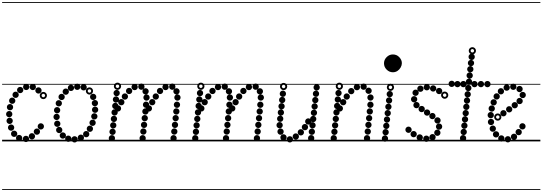

<svg xmlns="http://www.w3.org/2000/svg" viewBox="-25 -1349 5176 1832"><path d="M342.1 -456Q329.5 -456 320.8 -464.7Q312 -473.4 312 -485.9Q312 -498.5 320.7 -507.2Q329.4 -516 341.9 -516Q354.5 -516 363.2 -507.3Q372 -498.6 372 -486.1Q372 -473.5 363.3 -464.8Q354.6 -456 342.1 -456ZM288.1 -489Q275.5 -489 266.8 -497.7Q258 -506.4 258 -518.9Q258 -531.5 266.7 -540.2Q275.4 -549 287.9 -549Q300.5 -549 309.2 -540.3Q318 -531.6 318 -519.1Q318 -506.5 309.3 -497.8Q300.6 -489 288.1 -489ZM225.1 -489.5Q212.5 -489.5 203.8 -498.2Q195 -506.9 195 -519.4Q195 -532 203.7 -540.8Q212.4 -549.5 224.9 -549.5Q237.5 -549.5 246.2 -540.8Q255 -532.1 255 -519.6Q255 -507 246.3 -498.2Q237.6 -489.5 225.1 -489.5ZM167.6 -460Q155 -460 146.2 -468.7Q137.5 -477.4 137.5 -489.9Q137.5 -502.5 146.2 -511.2Q154.9 -520 167.4 -520Q180 -520 188.8 -511.3Q197.5 -502.6 197.5 -490.1Q197.5 -477.5 188.8 -468.8Q180.1 -460 167.6 -460ZM124.1 -414.5Q111.5 -414.5 102.8 -423.2Q94 -431.9 94 -444.4Q94 -457 102.7 -465.8Q111.4 -474.5 123.9 -474.5Q136.5 -474.5 145.2 -465.8Q154 -457.1 154 -444.6Q154 -432 145.3 -423.2Q136.6 -414.5 124.1 -414.5ZM91.6 -358Q79 -358 70.2 -366.7Q61.5 -375.4 61.5 -387.9Q61.5 -400.5 70.2 -409.2Q78.9 -418 91.4 -418Q104 -418 112.8 -409.3Q121.5 -400.6 121.5 -388.1Q121.5 -375.5 112.8 -366.8Q104.1 -358 91.6 -358ZM70.6 -296.5Q58 -296.5 49.2 -305.2Q40.5 -313.9 40.5 -326.4Q40.5 -339 49.2 -347.8Q57.9 -356.5 70.4 -356.5Q83 -356.5 91.8 -347.8Q100.5 -339.1 100.5 -326.6Q100.5 -314 91.8 -305.2Q83.1 -296.5 70.6 -296.5ZM63.1 -230Q50.5 -230 41.8 -238.7Q33 -247.4 33 -259.9Q33 -272.5 41.7 -281.2Q50.4 -290 62.9 -290Q75.5 -290 84.2 -281.3Q93 -272.6 93 -260.1Q93 -247.5 84.3 -238.8Q75.6 -230 63.1 -230ZM67.1 -166Q54.5 -166 45.8 -174.7Q37 -183.4 37 -195.9Q37 -208.5 45.7 -217.2Q54.4 -226 66.9 -226Q79.5 -226 88.2 -217.3Q97 -208.6 97 -196.1Q97 -183.5 88.3 -174.8Q79.6 -166 67.1 -166ZM81.1 -101.5Q68.5 -101.5 59.8 -110.2Q51 -118.9 51 -131.4Q51 -144 59.7 -152.8Q68.4 -161.5 80.9 -161.5Q93.5 -161.5 102.2 -152.8Q111 -144.1 111 -131.6Q111 -119 102.3 -110.2Q93.6 -101.5 81.1 -101.5ZM110.1 -42.5Q97.5 -42.5 88.8 -51.2Q80 -59.9 80 -72.4Q80 -85 88.7 -93.8Q97.4 -102.5 109.9 -102.5Q122.5 -102.5 131.2 -93.8Q140 -85.1 140 -72.6Q140 -60 131.3 -51.2Q122.6 -42.5 110.1 -42.5ZM157.6 -2Q145 -2 136.2 -10.7Q127.5 -19.4 127.5 -31.9Q127.5 -44.5 136.2 -53.2Q144.9 -62 157.4 -62Q170 -62 178.8 -53.3Q187.5 -44.6 187.5 -32.1Q187.5 -19.5 178.8 -10.8Q170.1 -2 157.6 -2ZM222.6 6.5Q210 6.5 201.2 -2.2Q192.5 -10.9 192.5 -23.4Q192.5 -36 201.2 -44.8Q209.9 -53.5 222.4 -53.5Q235 -53.5 243.8 -44.8Q252.5 -36.1 252.5 -23.6Q252.5 -11 243.8 -2.2Q235.1 6.5 222.6 6.5ZM279.6 -18.5Q267 -18.5 258.2 -27.2Q249.5 -35.9 249.5 -48.4Q249.5 -61 258.2 -69.8Q266.9 -78.5 279.4 -78.5Q292 -78.5 300.8 -69.8Q309.5 -61.1 309.5 -48.6Q309.5 -36 300.8 -27.2Q292.1 -18.5 279.6 -18.5ZM327.1 -63Q314.5 -63 305.8 -71.7Q297 -80.4 297 -92.9Q297 -105.5 305.7 -114.2Q314.4 -123 326.9 -123Q339.5 -123 348.2 -114.3Q357 -105.6 357 -93.1Q357 -80.5 348.3 -71.8Q339.6 -63 327.1 -63ZM364.6 -113Q352 -113 343.2 -121.7Q334.5 -130.4 334.5 -142.9Q334.5 -155.5 343.2 -164.2Q351.9 -173 364.4 -173Q377 -173 385.8 -164.3Q394.5 -155.6 394.5 -143.1Q394.5 -130.5 385.8 -121.8Q377.1 -113 364.6 -113ZM388.7 -403Q374.5 -403 364.2 -413.2Q354 -423.3 354 -437.7Q354 -452 364.2 -462Q374.3 -472 388.7 -472Q403 -472 413 -461.9Q423 -451.9 423 -437.7Q423 -423.5 412.9 -413.2Q402.9 -403 388.7 -403ZM388.8 -421Q395.5 -421 400.2 -425.9Q405 -430.8 405 -437.5Q405 -444.5 400.2 -449.2Q395.4 -454 388.5 -454Q382 -454 377 -449.2Q372 -444.5 372 -437.5Q372 -430.8 377 -425.9Q382 -421 388.8 -421ZM-5 455H519.5V463H-5ZM-5 -16H519.5V0H-5ZM-5 -549H519.5V-541H-5ZM-5 -1329H519.5V-1321H-5Z M686.6 10.5Q674 10.5 665.2 1.8Q656.5 -6.9 656.5 -19.4Q656.5 -32 665.2 -40.8Q673.9 -49.5 686.4 -49.5Q699 -49.5 707.8 -40.8Q716.5 -32.1 716.5 -19.6Q716.5 -7 707.8 1.8Q699.1 10.5 686.6 10.5ZM746.6 -5Q734 -5 725.2 -13.7Q716.5 -22.4 716.5 -34.9Q716.5 -47.5 725.2 -56.2Q733.9 -65 746.4 -65Q759 -65 767.8 -56.3Q776.5 -47.6 776.5 -35.1Q776.5 -22.5 767.8 -13.8Q759.1 -5 746.6 -5ZM797.6 -39Q785 -39 776.2 -47.7Q767.5 -56.4 767.5 -68.9Q767.5 -81.5 776.2 -90.2Q784.9 -99 797.4 -99Q810 -99 818.8 -90.3Q827.5 -81.6 827.5 -69.1Q827.5 -56.5 818.8 -47.8Q810.1 -39 797.6 -39ZM832.6 -90.5Q820 -90.5 811.2 -99.2Q802.5 -107.9 802.5 -120.4Q802.5 -133 811.2 -141.8Q819.9 -150.5 832.4 -150.5Q845 -150.5 853.8 -141.8Q862.5 -133.1 862.5 -120.6Q862.5 -108 853.8 -99.2Q845.1 -90.5 832.6 -90.5ZM858.6 -147.5Q846 -147.5 837.2 -156.2Q828.5 -164.9 828.5 -177.4Q828.5 -190 837.2 -198.8Q845.9 -207.5 858.4 -207.5Q871 -207.5 879.8 -198.8Q888.5 -190.1 888.5 -177.6Q888.5 -165 879.8 -156.2Q871.1 -147.5 858.6 -147.5ZM875.1 -208.5Q862.5 -208.5 853.8 -217.2Q845 -225.9 845 -238.4Q845 -251 853.7 -259.8Q862.4 -268.5 874.9 -268.5Q887.5 -268.5 896.2 -259.8Q905 -251.1 905 -238.6Q905 -226 896.3 -217.2Q887.6 -208.5 875.1 -208.5ZM882.6 -272Q870 -272 861.2 -280.7Q852.5 -289.4 852.5 -301.9Q852.5 -314.5 861.2 -323.2Q869.9 -332 882.4 -332Q895 -332 903.8 -323.3Q912.5 -314.6 912.5 -302.1Q912.5 -289.5 903.8 -280.8Q895.1 -272 882.6 -272ZM880.6 -335Q868 -335 859.2 -343.7Q850.5 -352.4 850.5 -364.9Q850.5 -377.5 859.2 -386.2Q867.9 -395 880.4 -395Q893 -395 901.8 -386.3Q910.5 -377.6 910.5 -365.1Q910.5 -352.5 901.8 -343.8Q893.1 -335 880.6 -335ZM864.1 -394.5Q851.5 -394.5 842.8 -403.2Q834 -411.9 834 -424.4Q834 -437 842.7 -445.8Q851.4 -454.5 863.9 -454.5Q876.5 -454.5 885.2 -445.8Q894 -437.1 894 -424.6Q894 -412 885.3 -403.2Q876.6 -394.5 864.1 -394.5ZM773.1 -486Q760.5 -486 751.8 -494.7Q743 -503.4 743 -515.9Q743 -528.5 751.7 -537.2Q760.4 -546 772.9 -546Q785.5 -546 794.2 -537.3Q803 -528.6 803 -516.1Q803 -503.5 794.3 -494.8Q785.6 -486 773.1 -486ZM712.1 -491Q699.5 -491 690.8 -499.7Q682 -508.4 682 -520.9Q682 -533.5 690.7 -542.2Q699.4 -551 711.9 -551Q724.5 -551 733.2 -542.3Q742 -533.6 742 -521.1Q742 -508.5 733.3 -499.8Q724.6 -491 712.1 -491ZM652.1 -480.5Q639.5 -480.5 630.8 -489.2Q622 -497.9 622 -510.4Q622 -523 630.7 -531.8Q639.4 -540.5 651.9 -540.5Q664.5 -540.5 673.2 -531.8Q682 -523.1 682 -510.6Q682 -498 673.3 -489.2Q664.6 -480.5 652.1 -480.5ZM602.6 -444.5Q590 -444.5 581.2 -453.2Q572.5 -461.9 572.5 -474.4Q572.5 -487 581.2 -495.8Q589.9 -504.5 602.4 -504.5Q615 -504.5 623.8 -495.8Q632.5 -487.1 632.5 -474.6Q632.5 -462 623.8 -453.2Q615.1 -444.5 602.6 -444.5ZM563.1 -394Q550.5 -394 541.8 -402.7Q533 -411.4 533 -423.9Q533 -436.5 541.7 -445.2Q550.4 -454 562.9 -454Q575.5 -454 584.2 -445.3Q593 -436.6 593 -424.1Q593 -411.5 584.3 -402.8Q575.6 -394 563.1 -394ZM536.1 -333.5Q523.5 -333.5 514.8 -342.2Q506 -350.9 506 -363.4Q506 -376 514.7 -384.8Q523.4 -393.5 535.9 -393.5Q548.5 -393.5 557.2 -384.8Q566 -376.1 566 -363.6Q566 -351 557.3 -342.2Q548.6 -333.5 536.1 -333.5ZM520.1 -267.5Q507.5 -267.5 498.8 -276.2Q490 -284.9 490 -297.4Q490 -310 498.7 -318.8Q507.4 -327.5 519.9 -327.5Q532.5 -327.5 541.2 -318.8Q550 -310.1 550 -297.6Q550 -285 541.3 -276.2Q532.6 -267.5 520.1 -267.5ZM515.1 -203.5Q502.5 -203.5 493.8 -212.2Q485 -220.9 485 -233.4Q485 -246 493.7 -254.8Q502.4 -263.5 514.9 -263.5Q527.5 -263.5 536.2 -254.8Q545 -246.1 545 -233.6Q545 -221 536.3 -212.2Q527.6 -203.5 515.1 -203.5ZM521.6 -138Q509 -138 500.2 -146.7Q491.5 -155.4 491.5 -167.9Q491.5 -180.5 500.2 -189.2Q508.9 -198 521.4 -198Q534 -198 542.8 -189.3Q551.5 -180.6 551.5 -168.1Q551.5 -155.5 542.8 -146.8Q534.1 -138 521.6 -138ZM540.1 -78.5Q527.5 -78.5 518.8 -87.2Q510 -95.9 510 -108.4Q510 -121 518.7 -129.8Q527.4 -138.5 539.9 -138.5Q552.5 -138.5 561.2 -129.8Q570 -121.1 570 -108.6Q570 -96 561.3 -87.2Q552.6 -78.5 540.1 -78.5ZM574.6 -26Q562 -26 553.2 -34.7Q544.5 -43.4 544.5 -55.9Q544.5 -68.5 553.2 -77.2Q561.9 -86 574.4 -86Q587 -86 595.8 -77.3Q604.5 -68.6 604.5 -56.1Q604.5 -43.5 595.8 -34.8Q587.1 -26 574.6 -26ZM626.6 4.5Q614 4.5 605.2 -4.2Q596.5 -12.9 596.5 -25.4Q596.5 -38 605.2 -46.8Q613.9 -55.5 626.4 -55.5Q639 -55.5 647.8 -46.8Q656.5 -38.1 656.5 -25.6Q656.5 -13 647.8 -4.2Q639.1 4.5 626.6 4.5ZM828.7 -446.5Q814.5 -446.5 804.2 -456.7Q794 -466.8 794 -481.2Q794 -495.5 804.2 -505.5Q814.3 -515.5 828.7 -515.5Q843 -515.5 853 -505.4Q863 -495.4 863 -481.2Q863 -467 852.9 -456.8Q842.9 -446.5 828.7 -446.5ZM828.8 -464.5Q835.5 -464.5 840.2 -469.4Q845 -474.3 845 -481Q845 -488 840.2 -492.8Q835.4 -497.5 828.5 -497.5Q822 -497.5 817 -492.8Q812 -488 812 -481Q812 -474.3 817 -469.4Q822 -464.5 828.8 -464.5ZM447 455H1015.5V463H447ZM447 -16H1015.5V0H447ZM447 -549H1015.5V-541H447ZM447 -1329H1015.5V-1321H447Z M1100.6 -284.5Q1088 -284.5 1079.2 -293.2Q1070.5 -301.9 1070.5 -314.4Q1070.5 -327 1079.2 -335.8Q1087.9 -344.5 1100.4 -344.5Q1113 -344.5 1121.8 -335.8Q1130.5 -327.1 1130.5 -314.6Q1130.5 -302 1121.8 -293.2Q1113.1 -284.5 1100.6 -284.5ZM1132.6 -344Q1120 -344 1111.2 -352.7Q1102.5 -361.4 1102.5 -373.9Q1102.5 -386.5 1111.2 -395.2Q1119.9 -404 1132.4 -404Q1145 -404 1153.8 -395.3Q1162.5 -386.6 1162.5 -374.1Q1162.5 -361.5 1153.8 -352.8Q1145.1 -344 1132.6 -344ZM1166.6 -398Q1154 -398 1145.2 -406.7Q1136.5 -415.4 1136.5 -427.9Q1136.5 -440.5 1145.2 -449.2Q1153.9 -458 1166.4 -458Q1179 -458 1187.8 -449.3Q1196.5 -440.6 1196.5 -428.1Q1196.5 -415.5 1187.8 -406.8Q1179.1 -398 1166.6 -398ZM1207.1 -451Q1194.5 -451 1185.8 -459.7Q1177 -468.4 1177 -480.9Q1177 -493.5 1185.7 -502.2Q1194.4 -511 1206.9 -511Q1219.5 -511 1228.2 -502.3Q1237 -493.6 1237 -481.1Q1237 -468.5 1228.3 -459.8Q1219.6 -451 1207.1 -451ZM1259.6 -488.5Q1247 -488.5 1238.2 -497.2Q1229.5 -505.9 1229.5 -518.4Q1229.5 -531 1238.2 -539.8Q1246.9 -548.5 1259.4 -548.5Q1272 -548.5 1280.8 -539.8Q1289.5 -531.1 1289.5 -518.6Q1289.5 -506 1280.8 -497.2Q1272.1 -488.5 1259.6 -488.5ZM1324.1 -492Q1311.5 -492 1302.8 -500.7Q1294 -509.4 1294 -521.9Q1294 -534.5 1302.7 -543.2Q1311.4 -552 1323.9 -552Q1336.5 -552 1345.2 -543.3Q1354 -534.6 1354 -522.1Q1354 -509.5 1345.3 -500.8Q1336.6 -492 1324.1 -492ZM1364.1 -447.5Q1351.5 -447.5 1342.8 -456.2Q1334 -464.9 1334 -477.4Q1334 -490 1342.7 -498.8Q1351.4 -507.5 1363.9 -507.5Q1376.5 -507.5 1385.2 -498.8Q1394 -490.1 1394 -477.6Q1394 -465 1385.3 -456.2Q1376.6 -447.5 1364.1 -447.5ZM1373.1 -388.5Q1360.5 -388.5 1351.8 -397.2Q1343 -405.9 1343 -418.4Q1343 -431 1351.7 -439.8Q1360.4 -448.5 1372.9 -448.5Q1385.5 -448.5 1394.2 -439.8Q1403 -431.1 1403 -418.6Q1403 -406 1394.3 -397.2Q1385.6 -388.5 1373.1 -388.5ZM1368.6 -319.5Q1356 -319.5 1347.2 -328.2Q1338.5 -336.9 1338.5 -349.4Q1338.5 -362 1347.2 -370.8Q1355.9 -379.5 1368.4 -379.5Q1381 -379.5 1389.8 -370.8Q1398.5 -362.1 1398.5 -349.6Q1398.5 -337 1389.8 -328.2Q1381.1 -319.5 1368.6 -319.5ZM1362.6 -255.5Q1350 -255.5 1341.2 -264.2Q1332.5 -272.9 1332.5 -285.4Q1332.5 -298 1341.2 -306.8Q1349.9 -315.5 1362.4 -315.5Q1375 -315.5 1383.8 -306.8Q1392.5 -298.1 1392.5 -285.6Q1392.5 -273 1383.8 -264.2Q1375.1 -255.5 1362.6 -255.5ZM1356.1 -191.5Q1343.5 -191.5 1334.8 -200.2Q1326 -208.9 1326 -221.4Q1326 -234 1334.7 -242.8Q1343.4 -251.5 1355.9 -251.5Q1368.5 -251.5 1377.2 -242.8Q1386 -234.1 1386 -221.6Q1386 -209 1377.3 -200.2Q1368.6 -191.5 1356.1 -191.5ZM1349.6 -127.5Q1337 -127.5 1328.2 -136.2Q1319.5 -144.9 1319.5 -157.4Q1319.5 -170 1328.2 -178.8Q1336.9 -187.5 1349.4 -187.5Q1362 -187.5 1370.8 -178.8Q1379.5 -170.1 1379.5 -157.6Q1379.5 -145 1370.8 -136.2Q1362.1 -127.5 1349.6 -127.5ZM1343.1 -64Q1330.5 -64 1321.8 -72.7Q1313 -81.4 1313 -93.9Q1313 -106.5 1321.7 -115.2Q1330.4 -124 1342.9 -124Q1355.5 -124 1364.2 -115.3Q1373 -106.6 1373 -94.1Q1373 -81.5 1364.3 -72.8Q1355.6 -64 1343.1 -64ZM1336.1 0Q1323.5 0 1314.8 -8.7Q1306 -17.4 1306 -29.9Q1306 -42.5 1314.7 -51.2Q1323.4 -60 1335.9 -60Q1348.5 -60 1357.2 -51.3Q1366 -42.6 1366 -30.1Q1366 -17.5 1357.3 -8.8Q1348.6 0 1336.1 0ZM1088.1 -431Q1075.5 -431 1066.8 -439.7Q1058 -448.4 1058 -460.9Q1058 -473.5 1066.7 -482.2Q1075.4 -491 1087.9 -491Q1100.5 -491 1109.2 -482.3Q1118 -473.6 1118 -461.1Q1118 -448.5 1109.3 -439.8Q1100.6 -431 1088.1 -431ZM1081.6 -369.5Q1069 -369.5 1060.2 -378.2Q1051.5 -386.9 1051.5 -399.4Q1051.5 -412 1060.2 -420.8Q1068.9 -429.5 1081.4 -429.5Q1094 -429.5 1102.8 -420.8Q1111.5 -412.1 1111.5 -399.6Q1111.5 -387 1102.8 -378.2Q1094.1 -369.5 1081.6 -369.5ZM1075.1 -308Q1062.5 -308 1053.8 -316.7Q1045 -325.4 1045 -337.9Q1045 -350.5 1053.7 -359.2Q1062.4 -368 1074.9 -368Q1087.5 -368 1096.2 -359.3Q1105 -350.6 1105 -338.1Q1105 -325.5 1096.3 -316.8Q1087.6 -308 1075.1 -308ZM1068.6 -246.5Q1056 -246.5 1047.2 -255.2Q1038.5 -263.9 1038.5 -276.4Q1038.5 -289 1047.2 -297.8Q1055.9 -306.5 1068.4 -306.5Q1081 -306.5 1089.8 -297.8Q1098.5 -289.1 1098.5 -276.6Q1098.5 -264 1089.8 -255.2Q1081.1 -246.5 1068.6 -246.5ZM1062.1 -184.5Q1049.5 -184.5 1040.8 -193.2Q1032 -201.9 1032 -214.4Q1032 -227 1040.7 -235.8Q1049.4 -244.5 1061.9 -244.5Q1074.5 -244.5 1083.2 -235.8Q1092 -227.1 1092 -214.6Q1092 -202 1083.3 -193.2Q1074.6 -184.5 1062.1 -184.5ZM1055.6 -123Q1043 -123 1034.2 -131.7Q1025.5 -140.4 1025.5 -152.9Q1025.5 -165.5 1034.2 -174.2Q1042.9 -183 1055.4 -183Q1068 -183 1076.8 -174.3Q1085.5 -165.6 1085.5 -153.1Q1085.5 -140.5 1076.8 -131.8Q1068.1 -123 1055.6 -123ZM1049.1 -61.5Q1036.5 -61.5 1027.8 -70.2Q1019 -78.9 1019 -91.4Q1019 -104 1027.7 -112.8Q1036.4 -121.5 1048.9 -121.5Q1061.5 -121.5 1070.2 -112.8Q1079 -104.1 1079 -91.6Q1079 -79 1070.3 -70.2Q1061.6 -61.5 1049.1 -61.5ZM1042.6 0Q1030 0 1021.2 -8.7Q1012.5 -17.4 1012.5 -29.9Q1012.5 -42.5 1021.2 -51.2Q1029.9 -60 1042.4 -60Q1055 -60 1063.8 -51.3Q1072.5 -42.6 1072.5 -30.1Q1072.5 -17.5 1063.8 -8.8Q1055.1 0 1042.6 0ZM1096.2 -491.5Q1082 -491.5 1071.8 -501.7Q1061.5 -511.8 1061.5 -526.2Q1061.5 -540.5 1071.7 -550.5Q1081.8 -560.5 1096.2 -560.5Q1110.5 -560.5 1120.5 -550.4Q1130.5 -540.4 1130.5 -526.2Q1130.5 -512 1120.4 -501.8Q1110.4 -491.5 1096.2 -491.5ZM1096.2 -509.5Q1103 -509.5 1107.8 -514.4Q1112.5 -519.3 1112.5 -526Q1112.5 -533 1107.7 -537.8Q1102.9 -542.5 1096 -542.5Q1089.5 -542.5 1084.5 -537.8Q1079.5 -533 1079.5 -526Q1079.5 -519.3 1084.5 -514.4Q1089.5 -509.5 1096.2 -509.5ZM1395.6 -284.5Q1383 -284.5 1374.2 -293.2Q1365.5 -301.9 1365.5 -314.4Q1365.5 -327 1374.2 -335.8Q1382.9 -344.5 1395.4 -344.5Q1408 -344.5 1416.8 -335.8Q1425.5 -327.1 1425.5 -314.6Q1425.5 -302 1416.8 -293.2Q1408.1 -284.5 1395.6 -284.5ZM1427.6 -344Q1415 -344 1406.2 -352.7Q1397.5 -361.4 1397.5 -373.9Q1397.5 -386.5 1406.2 -395.2Q1414.9 -404 1427.4 -404Q1440 -404 1448.8 -395.3Q1457.5 -386.6 1457.5 -374.1Q1457.5 -361.5 1448.8 -352.8Q1440.1 -344 1427.6 -344ZM1461.6 -398Q1449 -398 1440.2 -406.7Q1431.5 -415.4 1431.5 -427.9Q1431.5 -440.5 1440.2 -449.2Q1448.9 -458 1461.4 -458Q1474 -458 1482.8 -449.3Q1491.5 -440.6 1491.5 -428.1Q1491.5 -415.5 1482.8 -406.8Q1474.1 -398 1461.6 -398ZM1502.1 -451Q1489.5 -451 1480.8 -459.7Q1472 -468.4 1472 -480.9Q1472 -493.5 1480.7 -502.2Q1489.4 -511 1501.9 -511Q1514.5 -511 1523.2 -502.3Q1532 -493.6 1532 -481.1Q1532 -468.5 1523.3 -459.8Q1514.6 -451 1502.1 -451ZM1554.6 -488.5Q1542 -488.5 1533.2 -497.2Q1524.5 -505.9 1524.5 -518.4Q1524.5 -531 1533.2 -539.8Q1541.9 -548.5 1554.4 -548.5Q1567 -548.5 1575.8 -539.8Q1584.5 -531.1 1584.5 -518.6Q1584.5 -506 1575.8 -497.2Q1567.1 -488.5 1554.6 -488.5ZM1619.1 -492Q1606.5 -492 1597.8 -500.7Q1589 -509.4 1589 -521.9Q1589 -534.5 1597.7 -543.2Q1606.4 -552 1618.9 -552Q1631.5 -552 1640.2 -543.3Q1649 -534.6 1649 -522.1Q1649 -509.5 1640.3 -500.8Q1631.6 -492 1619.1 -492ZM1659.1 -447.5Q1646.5 -447.5 1637.8 -456.2Q1629 -464.9 1629 -477.4Q1629 -490 1637.7 -498.8Q1646.4 -507.5 1658.9 -507.5Q1671.5 -507.5 1680.2 -498.8Q1689 -490.1 1689 -477.6Q1689 -465 1680.3 -456.2Q1671.6 -447.5 1659.1 -447.5ZM1668.1 -388.5Q1655.5 -388.5 1646.8 -397.2Q1638 -405.9 1638 -418.4Q1638 -431 1646.7 -439.8Q1655.4 -448.5 1667.9 -448.5Q1680.5 -448.5 1689.2 -439.8Q1698 -431.1 1698 -418.6Q1698 -406 1689.3 -397.2Q1680.6 -388.5 1668.1 -388.5ZM1663.6 -319.5Q1651 -319.5 1642.2 -328.2Q1633.5 -336.9 1633.5 -349.4Q1633.5 -362 1642.2 -370.8Q1650.9 -379.5 1663.4 -379.5Q1676 -379.5 1684.8 -370.8Q1693.5 -362.1 1693.5 -349.6Q1693.5 -337 1684.8 -328.2Q1676.1 -319.5 1663.6 -319.5ZM1657.6 -255.5Q1645 -255.5 1636.2 -264.2Q1627.5 -272.9 1627.5 -285.4Q1627.5 -298 1636.2 -306.8Q1644.9 -315.5 1657.4 -315.5Q1670 -315.5 1678.8 -306.8Q1687.5 -298.1 1687.5 -285.6Q1687.5 -273 1678.8 -264.2Q1670.1 -255.5 1657.6 -255.5ZM1651.1 -191.5Q1638.5 -191.5 1629.8 -200.2Q1621 -208.9 1621 -221.4Q1621 -234 1629.7 -242.8Q1638.4 -251.5 1650.9 -251.5Q1663.5 -251.5 1672.2 -242.8Q1681 -234.1 1681 -221.6Q1681 -209 1672.3 -200.2Q1663.6 -191.5 1651.1 -191.5ZM1644.6 -127.5Q1632 -127.5 1623.2 -136.2Q1614.5 -144.9 1614.5 -157.4Q1614.5 -170 1623.2 -178.8Q1631.9 -187.5 1644.4 -187.5Q1657 -187.5 1665.8 -178.8Q1674.5 -170.1 1674.5 -157.6Q1674.5 -145 1665.8 -136.2Q1657.1 -127.5 1644.6 -127.5ZM1638.1 -64Q1625.5 -64 1616.8 -72.7Q1608 -81.4 1608 -93.9Q1608 -106.5 1616.7 -115.2Q1625.4 -124 1637.9 -124Q1650.5 -124 1659.2 -115.3Q1668 -106.6 1668 -94.1Q1668 -81.5 1659.3 -72.8Q1650.6 -64 1638.1 -64ZM1631.1 0Q1618.5 0 1609.8 -8.7Q1601 -17.4 1601 -29.9Q1601 -42.5 1609.7 -51.2Q1618.4 -60 1630.9 -60Q1643.5 -60 1652.2 -51.3Q1661 -42.6 1661 -30.1Q1661 -17.5 1652.3 -8.8Q1643.6 0 1631.1 0ZM973 455H1873.5V463H973ZM973 -16H1873.5V0H973ZM973 -549H1873.5V-541H973ZM973 -1329H1873.5V-1321H973Z M1896.1 -284.5Q1883.5 -284.5 1874.8 -293.2Q1866 -301.9 1866 -314.4Q1866 -327 1874.7 -335.8Q1883.4 -344.5 1895.9 -344.5Q1908.5 -344.5 1917.2 -335.8Q1926 -327.1 1926 -314.6Q1926 -302 1917.3 -293.2Q1908.6 -284.5 1896.1 -284.5ZM1928.1 -344Q1915.5 -344 1906.8 -352.7Q1898 -361.4 1898 -373.9Q1898 -386.5 1906.7 -395.2Q1915.4 -404 1927.9 -404Q1940.5 -404 1949.2 -395.3Q1958 -386.6 1958 -374.1Q1958 -361.5 1949.3 -352.8Q1940.6 -344 1928.1 -344ZM1962.1 -398Q1949.5 -398 1940.8 -406.7Q1932 -415.4 1932 -427.9Q1932 -440.5 1940.7 -449.2Q1949.4 -458 1961.9 -458Q1974.5 -458 1983.2 -449.3Q1992 -440.6 1992 -428.1Q1992 -415.5 1983.3 -406.8Q1974.6 -398 1962.1 -398ZM2002.6 -451Q1990 -451 1981.2 -459.7Q1972.5 -468.4 1972.5 -480.9Q1972.5 -493.5 1981.2 -502.2Q1989.9 -511 2002.4 -511Q2015 -511 2023.8 -502.3Q2032.5 -493.6 2032.5 -481.1Q2032.5 -468.5 2023.8 -459.8Q2015.1 -451 2002.6 -451ZM2055.1 -488.5Q2042.5 -488.5 2033.8 -497.2Q2025 -505.9 2025 -518.4Q2025 -531 2033.7 -539.8Q2042.4 -548.5 2054.9 -548.5Q2067.5 -548.5 2076.2 -539.8Q2085 -531.1 2085 -518.6Q2085 -506 2076.3 -497.2Q2067.6 -488.5 2055.1 -488.5ZM2119.6 -492Q2107 -492 2098.2 -500.7Q2089.5 -509.4 2089.5 -521.9Q2089.5 -534.5 2098.2 -543.2Q2106.9 -552 2119.4 -552Q2132 -552 2140.8 -543.3Q2149.5 -534.6 2149.5 -522.1Q2149.5 -509.5 2140.8 -500.8Q2132.1 -492 2119.6 -492ZM2159.6 -447.5Q2147 -447.5 2138.2 -456.2Q2129.5 -464.9 2129.5 -477.4Q2129.5 -490 2138.2 -498.8Q2146.9 -507.5 2159.4 -507.5Q2172 -507.5 2180.8 -498.8Q2189.5 -490.1 2189.5 -477.6Q2189.5 -465 2180.8 -456.2Q2172.1 -447.5 2159.6 -447.5ZM2168.6 -388.5Q2156 -388.5 2147.2 -397.2Q2138.5 -405.9 2138.5 -418.4Q2138.5 -431 2147.2 -439.8Q2155.9 -448.5 2168.4 -448.5Q2181 -448.5 2189.8 -439.8Q2198.5 -431.1 2198.5 -418.6Q2198.5 -406 2189.8 -397.2Q2181.1 -388.5 2168.6 -388.5ZM2164.1 -319.5Q2151.5 -319.5 2142.8 -328.2Q2134 -336.9 2134 -349.4Q2134 -362 2142.7 -370.8Q2151.4 -379.5 2163.9 -379.5Q2176.5 -379.5 2185.2 -370.8Q2194 -362.1 2194 -349.6Q2194 -337 2185.3 -328.2Q2176.6 -319.5 2164.1 -319.5ZM2158.1 -255.5Q2145.5 -255.5 2136.8 -264.2Q2128 -272.9 2128 -285.4Q2128 -298 2136.7 -306.8Q2145.4 -315.5 2157.9 -315.5Q2170.5 -315.5 2179.2 -306.8Q2188 -298.1 2188 -285.6Q2188 -273 2179.3 -264.2Q2170.6 -255.5 2158.1 -255.5ZM2151.6 -191.5Q2139 -191.5 2130.2 -200.2Q2121.5 -208.9 2121.5 -221.4Q2121.5 -234 2130.2 -242.8Q2138.9 -251.5 2151.4 -251.5Q2164 -251.5 2172.8 -242.8Q2181.5 -234.1 2181.5 -221.6Q2181.5 -209 2172.8 -200.2Q2164.1 -191.5 2151.6 -191.5ZM2145.1 -127.5Q2132.5 -127.5 2123.8 -136.2Q2115 -144.9 2115 -157.4Q2115 -170 2123.7 -178.8Q2132.4 -187.5 2144.9 -187.5Q2157.5 -187.5 2166.2 -178.8Q2175 -170.1 2175 -157.6Q2175 -145 2166.3 -136.2Q2157.6 -127.5 2145.1 -127.5ZM2138.6 -64Q2126 -64 2117.2 -72.7Q2108.5 -81.4 2108.5 -93.9Q2108.5 -106.5 2117.2 -115.2Q2125.9 -124 2138.4 -124Q2151 -124 2159.8 -115.3Q2168.5 -106.6 2168.5 -94.1Q2168.5 -81.5 2159.8 -72.8Q2151.1 -64 2138.6 -64ZM2131.6 0Q2119 0 2110.2 -8.7Q2101.5 -17.4 2101.5 -29.9Q2101.5 -42.5 2110.2 -51.2Q2118.9 -60 2131.4 -60Q2144 -60 2152.8 -51.3Q2161.5 -42.6 2161.5 -30.1Q2161.5 -17.5 2152.8 -8.8Q2144.1 0 2131.6 0ZM1883.6 -431Q1871 -431 1862.2 -439.7Q1853.5 -448.4 1853.5 -460.9Q1853.5 -473.5 1862.2 -482.2Q1870.9 -491 1883.4 -491Q1896 -491 1904.8 -482.3Q1913.5 -473.6 1913.5 -461.1Q1913.5 -448.5 1904.8 -439.8Q1896.1 -431 1883.6 -431ZM1877.1 -369.5Q1864.5 -369.5 1855.8 -378.2Q1847 -386.9 1847 -399.4Q1847 -412 1855.7 -420.8Q1864.4 -429.5 1876.9 -429.5Q1889.5 -429.5 1898.2 -420.8Q1907 -412.1 1907 -399.6Q1907 -387 1898.3 -378.2Q1889.6 -369.5 1877.1 -369.5ZM1870.6 -308Q1858 -308 1849.2 -316.7Q1840.5 -325.4 1840.5 -337.9Q1840.5 -350.5 1849.2 -359.2Q1857.9 -368 1870.4 -368Q1883 -368 1891.8 -359.3Q1900.5 -350.6 1900.5 -338.1Q1900.5 -325.5 1891.8 -316.8Q1883.1 -308 1870.6 -308ZM1864.1 -246.5Q1851.5 -246.5 1842.8 -255.2Q1834 -263.9 1834 -276.4Q1834 -289 1842.7 -297.8Q1851.4 -306.5 1863.9 -306.5Q1876.5 -306.5 1885.2 -297.8Q1894 -289.1 1894 -276.6Q1894 -264 1885.3 -255.2Q1876.6 -246.5 1864.1 -246.5ZM1857.6 -184.5Q1845 -184.5 1836.2 -193.2Q1827.5 -201.9 1827.5 -214.4Q1827.5 -227 1836.2 -235.8Q1844.9 -244.5 1857.4 -244.5Q1870 -244.5 1878.8 -235.8Q1887.5 -227.1 1887.5 -214.6Q1887.5 -202 1878.8 -193.2Q1870.1 -184.5 1857.6 -184.5ZM1851.1 -123Q1838.5 -123 1829.8 -131.7Q1821 -140.4 1821 -152.9Q1821 -165.5 1829.7 -174.2Q1838.4 -183 1850.9 -183Q1863.5 -183 1872.2 -174.3Q1881 -165.6 1881 -153.1Q1881 -140.5 1872.3 -131.8Q1863.6 -123 1851.1 -123ZM1844.6 -61.5Q1832 -61.5 1823.2 -70.2Q1814.5 -78.9 1814.5 -91.4Q1814.5 -104 1823.2 -112.8Q1831.9 -121.5 1844.4 -121.5Q1857 -121.5 1865.8 -112.8Q1874.5 -104.1 1874.5 -91.6Q1874.5 -79 1865.8 -70.2Q1857.1 -61.5 1844.6 -61.5ZM1838.1 0Q1825.5 0 1816.8 -8.7Q1808 -17.4 1808 -29.9Q1808 -42.5 1816.7 -51.2Q1825.4 -60 1837.9 -60Q1850.5 -60 1859.2 -51.3Q1868 -42.6 1868 -30.1Q1868 -17.5 1859.3 -8.8Q1850.6 0 1838.1 0ZM1891.7 -491.5Q1877.5 -491.5 1867.2 -501.7Q1857 -511.8 1857 -526.2Q1857 -540.5 1867.2 -550.5Q1877.3 -560.5 1891.7 -560.5Q1906 -560.5 1916 -550.4Q1926 -540.4 1926 -526.2Q1926 -512 1915.9 -501.8Q1905.9 -491.5 1891.7 -491.5ZM1891.8 -509.5Q1898.5 -509.5 1903.2 -514.4Q1908 -519.3 1908 -526Q1908 -533 1903.2 -537.8Q1898.4 -542.5 1891.5 -542.5Q1885 -542.5 1880 -537.8Q1875 -533 1875 -526Q1875 -519.3 1880 -514.4Q1885 -509.5 1891.8 -509.5ZM2191.1 -284.5Q2178.5 -284.5 2169.8 -293.2Q2161 -301.9 2161 -314.4Q2161 -327 2169.7 -335.8Q2178.4 -344.5 2190.9 -344.5Q2203.5 -344.5 2212.2 -335.8Q2221 -327.1 2221 -314.6Q2221 -302 2212.3 -293.2Q2203.6 -284.5 2191.1 -284.5ZM2223.1 -344Q2210.5 -344 2201.8 -352.7Q2193 -361.4 2193 -373.9Q2193 -386.5 2201.7 -395.2Q2210.4 -404 2222.9 -404Q2235.5 -404 2244.2 -395.3Q2253 -386.6 2253 -374.1Q2253 -361.5 2244.3 -352.8Q2235.6 -344 2223.1 -344ZM2257.1 -398Q2244.5 -398 2235.8 -406.7Q2227 -415.4 2227 -427.9Q2227 -440.5 2235.7 -449.2Q2244.4 -458 2256.9 -458Q2269.5 -458 2278.2 -449.3Q2287 -440.6 2287 -428.1Q2287 -415.5 2278.3 -406.8Q2269.6 -398 2257.1 -398ZM2297.6 -451Q2285 -451 2276.2 -459.7Q2267.5 -468.4 2267.5 -480.9Q2267.5 -493.5 2276.2 -502.2Q2284.9 -511 2297.4 -511Q2310 -511 2318.8 -502.3Q2327.5 -493.6 2327.5 -481.1Q2327.5 -468.5 2318.8 -459.8Q2310.1 -451 2297.6 -451ZM2350.1 -488.5Q2337.5 -488.5 2328.8 -497.2Q2320 -505.9 2320 -518.4Q2320 -531 2328.7 -539.8Q2337.4 -548.5 2349.9 -548.5Q2362.5 -548.5 2371.2 -539.8Q2380 -531.1 2380 -518.6Q2380 -506 2371.3 -497.2Q2362.6 -488.5 2350.1 -488.5ZM2414.6 -492Q2402 -492 2393.2 -500.7Q2384.5 -509.4 2384.5 -521.9Q2384.5 -534.5 2393.2 -543.2Q2401.9 -552 2414.4 -552Q2427 -552 2435.8 -543.3Q2444.5 -534.6 2444.5 -522.1Q2444.5 -509.5 2435.8 -500.8Q2427.1 -492 2414.6 -492ZM2454.6 -447.5Q2442 -447.5 2433.2 -456.2Q2424.5 -464.9 2424.5 -477.4Q2424.5 -490 2433.2 -498.8Q2441.9 -507.5 2454.4 -507.5Q2467 -507.5 2475.8 -498.8Q2484.5 -490.1 2484.5 -477.6Q2484.5 -465 2475.8 -456.2Q2467.1 -447.5 2454.6 -447.5ZM2463.6 -388.5Q2451 -388.5 2442.2 -397.2Q2433.5 -405.9 2433.5 -418.4Q2433.5 -431 2442.2 -439.8Q2450.9 -448.5 2463.4 -448.5Q2476 -448.5 2484.8 -439.8Q2493.5 -431.1 2493.5 -418.6Q2493.5 -406 2484.8 -397.2Q2476.1 -388.5 2463.6 -388.5ZM2459.1 -319.5Q2446.5 -319.5 2437.8 -328.2Q2429 -336.9 2429 -349.4Q2429 -362 2437.7 -370.8Q2446.4 -379.5 2458.9 -379.5Q2471.5 -379.5 2480.2 -370.8Q2489 -362.1 2489 -349.6Q2489 -337 2480.3 -328.2Q2471.6 -319.5 2459.1 -319.5ZM2453.1 -255.5Q2440.5 -255.5 2431.8 -264.2Q2423 -272.9 2423 -285.4Q2423 -298 2431.7 -306.8Q2440.4 -315.5 2452.9 -315.5Q2465.5 -315.5 2474.2 -306.8Q2483 -298.1 2483 -285.6Q2483 -273 2474.3 -264.2Q2465.6 -255.5 2453.1 -255.5ZM2446.6 -191.5Q2434 -191.5 2425.2 -200.2Q2416.5 -208.9 2416.5 -221.4Q2416.5 -234 2425.2 -242.8Q2433.9 -251.5 2446.4 -251.5Q2459 -251.5 2467.8 -242.8Q2476.5 -234.1 2476.5 -221.6Q2476.5 -209 2467.8 -200.2Q2459.1 -191.5 2446.6 -191.5ZM2440.1 -127.5Q2427.5 -127.5 2418.8 -136.2Q2410 -144.9 2410 -157.4Q2410 -170 2418.7 -178.8Q2427.4 -187.5 2439.9 -187.5Q2452.5 -187.5 2461.2 -178.8Q2470 -170.1 2470 -157.6Q2470 -145 2461.3 -136.2Q2452.6 -127.5 2440.1 -127.5ZM2433.6 -64Q2421 -64 2412.2 -72.7Q2403.5 -81.4 2403.5 -93.9Q2403.5 -106.5 2412.2 -115.2Q2420.9 -124 2433.4 -124Q2446 -124 2454.8 -115.3Q2463.5 -106.6 2463.5 -94.1Q2463.5 -81.5 2454.8 -72.8Q2446.1 -64 2433.6 -64ZM2426.6 0Q2414 0 2405.2 -8.7Q2396.5 -17.4 2396.5 -29.9Q2396.5 -42.5 2405.2 -51.2Q2413.9 -60 2426.4 -60Q2439 -60 2447.8 -51.3Q2456.5 -42.6 2456.5 -30.1Q2456.5 -17.5 2447.8 -8.8Q2439.1 0 2426.6 0ZM1768.5 455H2669V463H1768.5ZM1768.5 -16H2669V0H1768.5ZM1768.5 -549H2669V-541H1768.5ZM1768.5 -1329H2669V-1321H1768.5Z M2674.1 -424.5Q2661.5 -424.5 2652.8 -433.2Q2644 -441.9 2644 -454.4Q2644 -467 2652.7 -475.8Q2661.4 -484.5 2673.9 -484.5Q2686.5 -484.5 2695.2 -475.8Q2704 -467.1 2704 -454.6Q2704 -442 2695.3 -433.2Q2686.6 -424.5 2674.1 -424.5ZM2667.6 -365Q2655 -365 2646.2 -373.7Q2637.5 -382.4 2637.5 -394.9Q2637.5 -407.5 2646.2 -416.2Q2654.9 -425 2667.4 -425Q2680 -425 2688.8 -416.3Q2697.5 -407.6 2697.5 -395.1Q2697.5 -382.5 2688.8 -373.8Q2680.1 -365 2667.6 -365ZM2661.6 -305Q2649 -305 2640.2 -313.7Q2631.5 -322.4 2631.5 -334.9Q2631.5 -347.5 2640.2 -356.2Q2648.9 -365 2661.4 -365Q2674 -365 2682.8 -356.3Q2691.5 -347.6 2691.5 -335.1Q2691.5 -322.5 2682.8 -313.8Q2674.1 -305 2661.6 -305ZM2655.1 -245.5Q2642.5 -245.5 2633.8 -254.2Q2625 -262.9 2625 -275.4Q2625 -288 2633.7 -296.8Q2642.4 -305.5 2654.9 -305.5Q2667.5 -305.5 2676.2 -296.8Q2685 -288.1 2685 -275.6Q2685 -263 2676.3 -254.2Q2667.6 -245.5 2655.1 -245.5ZM2648.6 -186Q2636 -186 2627.2 -194.7Q2618.5 -203.4 2618.5 -215.9Q2618.5 -228.5 2627.2 -237.2Q2635.9 -246 2648.4 -246Q2661 -246 2669.8 -237.3Q2678.5 -228.6 2678.5 -216.1Q2678.5 -203.5 2669.8 -194.8Q2661.1 -186 2648.6 -186ZM2643.1 -124.5Q2630.5 -124.5 2621.8 -133.2Q2613 -141.9 2613 -154.4Q2613 -167 2621.7 -175.8Q2630.4 -184.5 2642.9 -184.5Q2655.5 -184.5 2664.2 -175.8Q2673 -167.1 2673 -154.6Q2673 -142 2664.3 -133.2Q2655.6 -124.5 2643.1 -124.5ZM2652.1 -63Q2639.5 -63 2630.8 -71.7Q2622 -80.4 2622 -92.9Q2622 -105.5 2630.7 -114.2Q2639.4 -123 2651.9 -123Q2664.5 -123 2673.2 -114.3Q2682 -105.6 2682 -93.1Q2682 -80.5 2673.3 -71.8Q2664.6 -63 2652.1 -63ZM2680.1 -8Q2667.5 -8 2658.8 -16.7Q2650 -25.4 2650 -37.9Q2650 -50.5 2658.7 -59.2Q2667.4 -68 2679.9 -68Q2692.5 -68 2701.2 -59.3Q2710 -50.6 2710 -38.1Q2710 -25.5 2701.3 -16.8Q2692.6 -8 2680.1 -8ZM2740.6 10.5Q2728 10.5 2719.2 1.8Q2710.5 -6.9 2710.5 -19.4Q2710.5 -32 2719.2 -40.8Q2727.9 -49.5 2740.4 -49.5Q2753 -49.5 2761.8 -40.8Q2770.5 -32.1 2770.5 -19.6Q2770.5 -7 2761.8 1.8Q2753.1 10.5 2740.6 10.5ZM2797.6 -16.5Q2785 -16.5 2776.2 -25.2Q2767.5 -33.9 2767.5 -46.4Q2767.5 -59 2776.2 -67.8Q2784.9 -76.5 2797.4 -76.5Q2810 -76.5 2818.8 -67.8Q2827.5 -59.1 2827.5 -46.6Q2827.5 -34 2818.8 -25.2Q2810.1 -16.5 2797.6 -16.5ZM2845.6 -56.5Q2833 -56.5 2824.2 -65.2Q2815.5 -73.9 2815.5 -86.4Q2815.5 -99 2824.2 -107.8Q2832.9 -116.5 2845.4 -116.5Q2858 -116.5 2866.8 -107.8Q2875.5 -99.1 2875.5 -86.6Q2875.5 -74 2866.8 -65.2Q2858.1 -56.5 2845.6 -56.5ZM2884.6 -106Q2872 -106 2863.2 -114.7Q2854.5 -123.4 2854.5 -135.9Q2854.5 -148.5 2863.2 -157.2Q2871.9 -166 2884.4 -166Q2897 -166 2905.8 -157.3Q2914.5 -148.6 2914.5 -136.1Q2914.5 -123.5 2905.8 -114.8Q2897.1 -106 2884.6 -106ZM2916.6 -160Q2904 -160 2895.2 -168.7Q2886.5 -177.4 2886.5 -189.9Q2886.5 -202.5 2895.2 -211.2Q2903.9 -220 2916.4 -220Q2929 -220 2937.8 -211.3Q2946.5 -202.6 2946.5 -190.1Q2946.5 -177.5 2937.8 -168.8Q2929.1 -160 2916.6 -160ZM2996.6 -485Q2984 -485 2975.2 -493.7Q2966.5 -502.4 2966.5 -514.9Q2966.5 -527.5 2975.2 -536.2Q2983.9 -545 2996.4 -545Q3009 -545 3017.8 -536.3Q3026.5 -527.6 3026.5 -515.1Q3026.5 -502.5 3017.8 -493.8Q3009.1 -485 2996.6 -485ZM2990.1 -424.5Q2977.5 -424.5 2968.8 -433.2Q2960 -441.9 2960 -454.4Q2960 -467 2968.7 -475.8Q2977.4 -484.5 2989.9 -484.5Q3002.5 -484.5 3011.2 -475.8Q3020 -467.1 3020 -454.6Q3020 -442 3011.3 -433.2Q3002.6 -424.5 2990.1 -424.5ZM2983.6 -364Q2971 -364 2962.2 -372.7Q2953.5 -381.4 2953.5 -393.9Q2953.5 -406.5 2962.2 -415.2Q2970.9 -424 2983.4 -424Q2996 -424 3004.8 -415.3Q3013.5 -406.6 3013.5 -394.1Q3013.5 -381.5 3004.8 -372.8Q2996.1 -364 2983.6 -364ZM2977.1 -303.5Q2964.5 -303.5 2955.8 -312.2Q2947 -320.9 2947 -333.4Q2947 -346 2955.7 -354.8Q2964.4 -363.5 2976.9 -363.5Q2989.5 -363.5 2998.2 -354.8Q3007 -346.1 3007 -333.6Q3007 -321 2998.3 -312.2Q2989.6 -303.5 2977.1 -303.5ZM2970.6 -243Q2958 -243 2949.2 -251.7Q2940.5 -260.4 2940.5 -272.9Q2940.5 -285.5 2949.2 -294.2Q2957.9 -303 2970.4 -303Q2983 -303 2991.8 -294.3Q3000.5 -285.6 3000.5 -273.1Q3000.5 -260.5 2991.8 -251.8Q2983.1 -243 2970.6 -243ZM2963.6 -183.5Q2951 -183.5 2942.2 -192.2Q2933.5 -200.9 2933.5 -213.4Q2933.5 -226 2942.2 -234.8Q2950.9 -243.5 2963.4 -243.5Q2976 -243.5 2984.8 -234.8Q2993.5 -226.1 2993.5 -213.6Q2993.5 -201 2984.8 -192.2Q2976.1 -183.5 2963.6 -183.5ZM2957.1 -123.5Q2944.5 -123.5 2935.8 -132.2Q2927 -140.9 2927 -153.4Q2927 -166 2935.7 -174.8Q2944.4 -183.5 2956.9 -183.5Q2969.5 -183.5 2978.2 -174.8Q2987 -166.1 2987 -153.6Q2987 -141 2978.3 -132.2Q2969.6 -123.5 2957.1 -123.5ZM2950.6 -62Q2938 -62 2929.2 -70.7Q2920.5 -79.4 2920.5 -91.9Q2920.5 -104.5 2929.2 -113.2Q2937.9 -122 2950.4 -122Q2963 -122 2971.8 -113.3Q2980.5 -104.6 2980.5 -92.1Q2980.5 -79.5 2971.8 -70.8Q2963.1 -62 2950.6 -62ZM2944.1 -0.5Q2931.5 -0.5 2922.8 -9.2Q2914 -17.9 2914 -30.4Q2914 -43 2922.7 -51.8Q2931.4 -60.5 2943.9 -60.5Q2956.5 -60.5 2965.2 -51.8Q2974 -43.1 2974 -30.6Q2974 -18 2965.3 -9.2Q2956.6 -0.5 2944.1 -0.5ZM2681.2 -489Q2667 -489 2656.8 -499.2Q2646.5 -509.3 2646.5 -523.7Q2646.5 -538 2656.7 -548Q2666.8 -558 2681.2 -558Q2695.5 -558 2705.5 -547.9Q2715.5 -537.9 2715.5 -523.7Q2715.5 -509.5 2705.4 -499.2Q2695.4 -489 2681.2 -489ZM2681.2 -507Q2688 -507 2692.8 -511.9Q2697.5 -516.8 2697.5 -523.5Q2697.5 -530.5 2692.7 -535.2Q2687.9 -540 2681 -540Q2674.5 -540 2669.5 -535.2Q2664.5 -530.5 2664.5 -523.5Q2664.5 -516.8 2669.5 -511.9Q2674.5 -507 2681.2 -507ZM2554.5 455H3180V463H2554.5ZM2554.5 -16H3180V0H2554.5ZM2554.5 -549H3180V-541H2554.5ZM2554.5 -1329H3180V-1321H2554.5Z M3217.6 -284.5Q3205 -284.5 3196.2 -293.2Q3187.5 -301.9 3187.5 -314.4Q3187.5 -327 3196.2 -335.8Q3204.9 -344.5 3217.4 -344.5Q3230 -344.5 3238.8 -335.8Q3247.5 -327.1 3247.5 -314.6Q3247.5 -302 3238.8 -293.2Q3230.1 -284.5 3217.6 -284.5ZM3249.6 -344Q3237 -344 3228.2 -352.7Q3219.5 -361.4 3219.5 -373.9Q3219.5 -386.5 3228.2 -395.2Q3236.9 -404 3249.4 -404Q3262 -404 3270.8 -395.3Q3279.5 -386.6 3279.5 -374.1Q3279.5 -361.5 3270.8 -352.8Q3262.1 -344 3249.6 -344ZM3283.6 -398Q3271 -398 3262.2 -406.7Q3253.5 -415.4 3253.5 -427.9Q3253.5 -440.5 3262.2 -449.2Q3270.9 -458 3283.4 -458Q3296 -458 3304.8 -449.3Q3313.5 -440.6 3313.5 -428.1Q3313.5 -415.5 3304.8 -406.8Q3296.1 -398 3283.6 -398ZM3326.6 -449.5Q3314 -449.5 3305.2 -458.2Q3296.5 -466.9 3296.5 -479.4Q3296.5 -492 3305.2 -500.8Q3313.9 -509.5 3326.4 -509.5Q3339 -509.5 3347.8 -500.8Q3356.5 -492.1 3356.5 -479.6Q3356.5 -467 3347.8 -458.2Q3339.1 -449.5 3326.6 -449.5ZM3380.6 -487.5Q3368 -487.5 3359.2 -496.2Q3350.5 -504.9 3350.5 -517.4Q3350.5 -530 3359.2 -538.8Q3367.9 -547.5 3380.4 -547.5Q3393 -547.5 3401.8 -538.8Q3410.5 -530.1 3410.5 -517.6Q3410.5 -505 3401.8 -496.2Q3393.1 -487.5 3380.6 -487.5ZM3444.6 -492Q3432 -492 3423.2 -500.7Q3414.5 -509.4 3414.5 -521.9Q3414.5 -534.5 3423.2 -543.2Q3431.9 -552 3444.4 -552Q3457 -552 3465.8 -543.3Q3474.5 -534.6 3474.5 -522.1Q3474.5 -509.5 3465.8 -500.8Q3457.1 -492 3444.6 -492ZM3492.1 -453Q3479.5 -453 3470.8 -461.7Q3462 -470.4 3462 -482.9Q3462 -495.5 3470.7 -504.2Q3479.4 -513 3491.9 -513Q3504.5 -513 3513.2 -504.3Q3522 -495.6 3522 -483.1Q3522 -470.5 3513.3 -461.8Q3504.6 -453 3492.1 -453ZM3510.1 -388.5Q3497.5 -388.5 3488.8 -397.2Q3480 -405.9 3480 -418.4Q3480 -431 3488.7 -439.8Q3497.4 -448.5 3509.9 -448.5Q3522.5 -448.5 3531.2 -439.8Q3540 -431.1 3540 -418.6Q3540 -406 3531.3 -397.2Q3522.6 -388.5 3510.1 -388.5ZM3509.6 -319.5Q3497 -319.5 3488.2 -328.2Q3479.5 -336.9 3479.5 -349.4Q3479.5 -362 3488.2 -370.8Q3496.9 -379.5 3509.4 -379.5Q3522 -379.5 3530.8 -370.8Q3539.5 -362.1 3539.5 -349.6Q3539.5 -337 3530.8 -328.2Q3522.1 -319.5 3509.6 -319.5ZM3503.6 -255.5Q3491 -255.5 3482.2 -264.2Q3473.5 -272.9 3473.5 -285.4Q3473.5 -298 3482.2 -306.8Q3490.9 -315.5 3503.4 -315.5Q3516 -315.5 3524.8 -306.8Q3533.5 -298.1 3533.5 -285.6Q3533.5 -273 3524.8 -264.2Q3516.1 -255.5 3503.6 -255.5ZM3497.1 -191.5Q3484.5 -191.5 3475.8 -200.2Q3467 -208.9 3467 -221.4Q3467 -234 3475.7 -242.8Q3484.4 -251.5 3496.9 -251.5Q3509.5 -251.5 3518.2 -242.8Q3527 -234.1 3527 -221.6Q3527 -209 3518.3 -200.2Q3509.6 -191.5 3497.1 -191.5ZM3490.6 -127.5Q3478 -127.5 3469.2 -136.2Q3460.5 -144.9 3460.5 -157.4Q3460.5 -170 3469.2 -178.8Q3477.9 -187.5 3490.4 -187.5Q3503 -187.5 3511.8 -178.8Q3520.5 -170.1 3520.5 -157.6Q3520.5 -145 3511.8 -136.2Q3503.1 -127.5 3490.6 -127.5ZM3484.1 -64Q3471.5 -64 3462.8 -72.7Q3454 -81.4 3454 -93.9Q3454 -106.5 3462.7 -115.2Q3471.4 -124 3483.9 -124Q3496.5 -124 3505.2 -115.3Q3514 -106.6 3514 -94.1Q3514 -81.5 3505.3 -72.8Q3496.6 -64 3484.1 -64ZM3477.1 0Q3464.5 0 3455.8 -8.7Q3447 -17.4 3447 -29.9Q3447 -42.5 3455.7 -51.2Q3464.4 -60 3476.9 -60Q3489.5 -60 3498.2 -51.3Q3507 -42.6 3507 -30.1Q3507 -17.5 3498.3 -8.8Q3489.6 0 3477.1 0ZM3205.1 -431Q3192.5 -431 3183.8 -439.7Q3175 -448.4 3175 -460.9Q3175 -473.5 3183.7 -482.2Q3192.4 -491 3204.9 -491Q3217.5 -491 3226.2 -482.3Q3235 -473.6 3235 -461.1Q3235 -448.5 3226.3 -439.8Q3217.6 -431 3205.1 -431ZM3198.6 -369.5Q3186 -369.5 3177.2 -378.2Q3168.5 -386.9 3168.5 -399.4Q3168.5 -412 3177.2 -420.8Q3185.9 -429.5 3198.4 -429.5Q3211 -429.5 3219.8 -420.8Q3228.5 -412.1 3228.5 -399.6Q3228.5 -387 3219.8 -378.2Q3211.1 -369.5 3198.6 -369.5ZM3192.1 -308Q3179.5 -308 3170.8 -316.7Q3162 -325.4 3162 -337.9Q3162 -350.5 3170.7 -359.2Q3179.4 -368 3191.9 -368Q3204.5 -368 3213.2 -359.3Q3222 -350.6 3222 -338.1Q3222 -325.5 3213.3 -316.8Q3204.6 -308 3192.1 -308ZM3185.6 -246.5Q3173 -246.5 3164.2 -255.2Q3155.5 -263.9 3155.5 -276.4Q3155.5 -289 3164.2 -297.8Q3172.9 -306.5 3185.4 -306.5Q3198 -306.5 3206.8 -297.8Q3215.5 -289.1 3215.5 -276.6Q3215.5 -264 3206.8 -255.2Q3198.1 -246.5 3185.6 -246.5ZM3179.1 -184.5Q3166.5 -184.5 3157.8 -193.2Q3149 -201.9 3149 -214.4Q3149 -227 3157.7 -235.8Q3166.4 -244.5 3178.9 -244.5Q3191.5 -244.5 3200.2 -235.8Q3209 -227.1 3209 -214.6Q3209 -202 3200.3 -193.2Q3191.6 -184.5 3179.1 -184.5ZM3172.6 -123Q3160 -123 3151.2 -131.7Q3142.5 -140.4 3142.5 -152.9Q3142.5 -165.5 3151.2 -174.2Q3159.9 -183 3172.4 -183Q3185 -183 3193.8 -174.3Q3202.5 -165.6 3202.5 -153.1Q3202.5 -140.5 3193.8 -131.8Q3185.1 -123 3172.6 -123ZM3166.1 -61.5Q3153.5 -61.5 3144.8 -70.2Q3136 -78.9 3136 -91.4Q3136 -104 3144.7 -112.8Q3153.4 -121.5 3165.9 -121.5Q3178.5 -121.5 3187.2 -112.8Q3196 -104.1 3196 -91.6Q3196 -79 3187.3 -70.2Q3178.6 -61.5 3166.1 -61.5ZM3159.6 0Q3147 0 3138.2 -8.7Q3129.5 -17.4 3129.5 -29.9Q3129.5 -42.5 3138.2 -51.2Q3146.9 -60 3159.4 -60Q3172 -60 3180.8 -51.3Q3189.5 -42.6 3189.5 -30.1Q3189.5 -17.5 3180.8 -8.8Q3172.1 0 3159.6 0ZM3213.2 -491.5Q3199 -491.5 3188.8 -501.7Q3178.5 -511.8 3178.5 -526.2Q3178.5 -540.5 3188.7 -550.5Q3198.8 -560.5 3213.2 -560.5Q3227.5 -560.5 3237.5 -550.4Q3247.5 -540.4 3247.5 -526.2Q3247.5 -512 3237.4 -501.8Q3227.4 -491.5 3213.2 -491.5ZM3213.2 -509.5Q3220 -509.5 3224.8 -514.4Q3229.5 -519.3 3229.5 -526Q3229.5 -533 3224.7 -537.8Q3219.9 -542.5 3213 -542.5Q3206.5 -542.5 3201.5 -537.8Q3196.5 -533 3196.5 -526Q3196.5 -519.3 3201.5 -514.4Q3206.5 -509.5 3213.2 -509.5ZM3090 455H3699V463H3090ZM3090 -16H3699V0H3090ZM3090 -549H3699V-541H3090ZM3090 -1329H3699V-1321H3090Z M3639 -745Q3639 -778.5 3664.2 -804Q3689.5 -829.5 3723.5 -829.5Q3760.5 -829.5 3785 -803.2Q3809.5 -777 3809.5 -746.5Q3809.5 -726 3798.2 -705.8Q3787 -685.5 3767.8 -672.5Q3748.5 -659.5 3723.7 -659.5Q3689.5 -659.5 3664.2 -684.8Q3639 -710 3639 -745ZM3639 -745Q3639 -778.5 3664.2 -804Q3689.5 -829.5 3723.5 -829.5Q3760.5 -829.5 3785 -803.2Q3809.5 -777 3809.5 -746.5Q3809.5 -726 3798.2 -705.8Q3787 -685.5 3767.8 -672.5Q3748.5 -659.5 3723.7 -659.5Q3689.5 -659.5 3664.2 -684.8Q3639 -710 3639 -745ZM3694.1 -421Q3681.5 -421 3672.8 -429.7Q3664 -438.4 3664 -450.9Q3664 -463.5 3672.7 -472.2Q3681.4 -481 3693.9 -481Q3706.5 -481 3715.2 -472.3Q3724 -463.6 3724 -451.1Q3724 -438.5 3715.3 -429.8Q3706.6 -421 3694.1 -421ZM3687.6 -360.5Q3675 -360.5 3666.2 -369.2Q3657.5 -377.9 3657.5 -390.4Q3657.5 -403 3666.2 -411.8Q3674.9 -420.5 3687.4 -420.5Q3700 -420.5 3708.8 -411.8Q3717.5 -403.1 3717.5 -390.6Q3717.5 -378 3708.8 -369.2Q3700.1 -360.5 3687.6 -360.5ZM3681.1 -300Q3668.5 -300 3659.8 -308.7Q3651 -317.4 3651 -329.9Q3651 -342.5 3659.7 -351.2Q3668.4 -360 3680.9 -360Q3693.5 -360 3702.2 -351.3Q3711 -342.6 3711 -330.1Q3711 -317.5 3702.3 -308.8Q3693.6 -300 3681.1 -300ZM3674.6 -239.5Q3662 -239.5 3653.2 -248.2Q3644.5 -256.9 3644.5 -269.4Q3644.5 -282 3653.2 -290.8Q3661.9 -299.5 3674.4 -299.5Q3687 -299.5 3695.8 -290.8Q3704.5 -282.1 3704.5 -269.6Q3704.5 -257 3695.8 -248.2Q3687.1 -239.5 3674.6 -239.5ZM3667.6 -178.5Q3655 -178.5 3646.2 -187.2Q3637.5 -195.9 3637.5 -208.4Q3637.5 -221 3646.2 -229.8Q3654.9 -238.5 3667.4 -238.5Q3680 -238.5 3688.8 -229.8Q3697.5 -221.1 3697.5 -208.6Q3697.5 -196 3688.8 -187.2Q3680.1 -178.5 3667.6 -178.5ZM3661.1 -118Q3648.5 -118 3639.8 -126.7Q3631 -135.4 3631 -147.9Q3631 -160.5 3639.7 -169.2Q3648.4 -178 3660.9 -178Q3673.5 -178 3682.2 -169.3Q3691 -160.6 3691 -148.1Q3691 -135.5 3682.3 -126.8Q3673.6 -118 3661.1 -118ZM3654.6 -57.5Q3642 -57.5 3633.2 -66.2Q3624.5 -74.9 3624.5 -87.4Q3624.5 -100 3633.2 -108.8Q3641.9 -117.5 3654.4 -117.5Q3667 -117.5 3675.8 -108.8Q3684.5 -100.1 3684.5 -87.6Q3684.5 -75 3675.8 -66.2Q3667.1 -57.5 3654.6 -57.5ZM3648.1 3Q3635.5 3 3626.8 -5.7Q3618 -14.4 3618 -26.9Q3618 -39.5 3626.7 -48.2Q3635.4 -57 3647.9 -57Q3660.5 -57 3669.2 -48.3Q3678 -39.6 3678 -27.1Q3678 -14.5 3669.3 -5.8Q3660.6 3 3648.1 3ZM3700.7 -481.5Q3686.5 -481.5 3676.2 -491.7Q3666 -501.8 3666 -516.2Q3666 -530.5 3676.2 -540.5Q3686.3 -550.5 3700.7 -550.5Q3715 -550.5 3725 -540.4Q3735 -530.4 3735 -516.2Q3735 -502 3724.9 -491.8Q3714.9 -481.5 3700.7 -481.5ZM3700.8 -499.5Q3707.5 -499.5 3712.2 -504.4Q3717 -509.3 3717 -516Q3717 -523 3712.2 -527.8Q3707.4 -532.5 3700.5 -532.5Q3694 -532.5 3689 -527.8Q3684 -523 3684 -516Q3684 -509.3 3689 -504.4Q3694 -499.5 3700.8 -499.5ZM3568.5 455H3900V463H3568.5ZM3568.5 -16H3900V0H3568.5ZM3568.5 -549H3900V-541H3568.5ZM3568.5 -1329H3900V-1321H3568.5Z M4165.1 -450.5Q4152.5 -450.5 4143.8 -459.2Q4135 -467.9 4135 -480.4Q4135 -493 4143.7 -501.8Q4152.4 -510.5 4164.9 -510.5Q4177.5 -510.5 4186.2 -501.8Q4195 -493.1 4195 -480.6Q4195 -468 4186.3 -459.2Q4177.6 -450.5 4165.1 -450.5ZM4108.1 -475Q4095.5 -475 4086.8 -483.7Q4078 -492.4 4078 -504.9Q4078 -517.5 4086.7 -526.2Q4095.4 -535 4107.9 -535Q4120.5 -535 4129.2 -526.3Q4138 -517.6 4138 -505.1Q4138 -492.5 4129.3 -483.8Q4120.6 -475 4108.1 -475ZM4047.6 -486.5Q4035 -486.5 4026.2 -495.2Q4017.5 -503.9 4017.5 -516.4Q4017.5 -529 4026.2 -537.8Q4034.9 -546.5 4047.4 -546.5Q4060 -546.5 4068.8 -537.8Q4077.5 -529.1 4077.5 -516.6Q4077.5 -504 4068.8 -495.2Q4060.1 -486.5 4047.6 -486.5ZM3986.6 -472.5Q3974 -472.5 3965.2 -481.2Q3956.5 -489.9 3956.5 -502.4Q3956.5 -515 3965.2 -523.8Q3973.9 -532.5 3986.4 -532.5Q3999 -532.5 4007.8 -523.8Q4016.5 -515.1 4016.5 -502.6Q4016.5 -490 4007.8 -481.2Q3999.1 -472.5 3986.6 -472.5ZM3940.6 -434Q3928 -434 3919.2 -442.7Q3910.5 -451.4 3910.5 -463.9Q3910.5 -476.5 3919.2 -485.2Q3927.9 -494 3940.4 -494Q3953 -494 3961.8 -485.3Q3970.5 -476.6 3970.5 -464.1Q3970.5 -451.5 3961.8 -442.8Q3953.1 -434 3940.6 -434ZM3926.6 -372Q3914 -372 3905.2 -380.7Q3896.5 -389.4 3896.5 -401.9Q3896.5 -414.5 3905.2 -423.2Q3913.9 -432 3926.4 -432Q3939 -432 3947.8 -423.3Q3956.5 -414.6 3956.5 -402.1Q3956.5 -389.5 3947.8 -380.8Q3939.1 -372 3926.6 -372ZM3949.1 -316Q3936.5 -316 3927.8 -324.7Q3919 -333.4 3919 -345.9Q3919 -358.5 3927.7 -367.2Q3936.4 -376 3948.9 -376Q3961.5 -376 3970.2 -367.3Q3979 -358.6 3979 -346.1Q3979 -333.5 3970.3 -324.8Q3961.6 -316 3949.1 -316ZM3998.6 -278.5Q3986 -278.5 3977.2 -287.2Q3968.5 -295.9 3968.5 -308.4Q3968.5 -321 3977.2 -329.8Q3985.9 -338.5 3998.4 -338.5Q4011 -338.5 4019.8 -329.8Q4028.5 -321.1 4028.5 -308.6Q4028.5 -296 4019.8 -287.2Q4011.1 -278.5 3998.6 -278.5ZM4050.1 -245Q4037.5 -245 4028.8 -253.7Q4020 -262.4 4020 -274.9Q4020 -287.5 4028.7 -296.2Q4037.4 -305 4049.9 -305Q4062.5 -305 4071.2 -296.3Q4080 -287.6 4080 -275.1Q4080 -262.5 4071.3 -253.8Q4062.6 -245 4050.1 -245ZM4101.1 -211.5Q4088.5 -211.5 4079.8 -220.2Q4071 -228.9 4071 -241.4Q4071 -254 4079.7 -262.8Q4088.4 -271.5 4100.9 -271.5Q4113.5 -271.5 4122.2 -262.8Q4131 -254.1 4131 -241.6Q4131 -229 4122.3 -220.2Q4113.6 -211.5 4101.1 -211.5ZM4149.6 -170Q4137 -170 4128.2 -178.7Q4119.5 -187.4 4119.5 -199.9Q4119.5 -212.5 4128.2 -221.2Q4136.9 -230 4149.4 -230Q4162 -230 4170.8 -221.3Q4179.5 -212.6 4179.5 -200.1Q4179.5 -187.5 4170.8 -178.8Q4162.1 -170 4149.6 -170ZM4164.6 -111Q4152 -111 4143.2 -119.7Q4134.5 -128.4 4134.5 -140.9Q4134.5 -153.5 4143.2 -162.2Q4151.9 -171 4164.4 -171Q4177 -171 4185.8 -162.3Q4194.5 -153.6 4194.5 -141.1Q4194.5 -128.5 4185.8 -119.8Q4177.1 -111 4164.6 -111ZM4148.1 -52.5Q4135.5 -52.5 4126.8 -61.2Q4118 -69.9 4118 -82.4Q4118 -95 4126.7 -103.8Q4135.4 -112.5 4147.9 -112.5Q4160.5 -112.5 4169.2 -103.8Q4178 -95.1 4178 -82.6Q4178 -70 4169.3 -61.2Q4160.6 -52.5 4148.1 -52.5ZM4102.1 -10Q4089.5 -10 4080.8 -18.7Q4072 -27.4 4072 -39.9Q4072 -52.5 4080.7 -61.2Q4089.4 -70 4101.9 -70Q4114.5 -70 4123.2 -61.3Q4132 -52.6 4132 -40.1Q4132 -27.5 4123.3 -18.8Q4114.6 -10 4102.1 -10ZM4043.1 4.5Q4030.5 4.5 4021.8 -4.2Q4013 -12.9 4013 -25.4Q4013 -38 4021.7 -46.8Q4030.4 -55.5 4042.9 -55.5Q4055.5 -55.5 4064.2 -46.8Q4073 -38.1 4073 -25.6Q4073 -13 4064.3 -4.2Q4055.6 4.5 4043.1 4.5ZM3980.1 -7.5Q3967.5 -7.5 3958.8 -16.2Q3950 -24.9 3950 -37.4Q3950 -50 3958.7 -58.8Q3967.4 -67.5 3979.9 -67.5Q3992.5 -67.5 4001.2 -58.8Q4010 -50.1 4010 -37.6Q4010 -25 4001.3 -16.2Q3992.6 -7.5 3980.1 -7.5ZM3922.1 -39Q3909.5 -39 3900.8 -47.7Q3892 -56.4 3892 -68.9Q3892 -81.5 3900.7 -90.2Q3909.4 -99 3921.9 -99Q3934.5 -99 3943.2 -90.3Q3952 -81.6 3952 -69.1Q3952 -56.5 3943.3 -47.8Q3934.6 -39 3922.1 -39ZM3873.1 -81Q3860.5 -81 3851.8 -89.7Q3843 -98.4 3843 -110.9Q3843 -123.5 3851.7 -132.2Q3860.4 -141 3872.9 -141Q3885.5 -141 3894.2 -132.3Q3903 -123.6 3903 -111.1Q3903 -98.5 3894.3 -89.8Q3885.6 -81 3873.1 -81ZM4218.2 -406.5Q4204 -406.5 4193.8 -416.7Q4183.5 -426.8 4183.5 -441.2Q4183.5 -455.5 4193.7 -465.5Q4203.8 -475.5 4218.2 -475.5Q4232.5 -475.5 4242.5 -465.4Q4252.5 -455.4 4252.5 -441.2Q4252.5 -427 4242.4 -416.8Q4232.4 -406.5 4218.2 -406.5ZM4218.2 -424.5Q4225 -424.5 4229.8 -429.4Q4234.5 -434.3 4234.5 -441Q4234.5 -448 4229.7 -452.8Q4224.9 -457.5 4218 -457.5Q4211.5 -457.5 4206.5 -452.8Q4201.5 -448 4201.5 -441Q4201.5 -434.3 4206.5 -429.4Q4211.5 -424.5 4218.2 -424.5ZM3824 455H4312.5V463H3824ZM3824 -16H4312.5V0H3824ZM3824 -549H4312.5V-541H3824ZM3824 -1329H4312.5V-1321H3824Z M4475.6 -776.5Q4463 -776.5 4454.2 -785.2Q4445.5 -793.9 4445.5 -806.4Q4445.5 -819 4454.2 -827.8Q4462.9 -836.5 4475.4 -836.5Q4488 -836.5 4496.8 -827.8Q4505.5 -819.1 4505.5 -806.6Q4505.5 -794 4496.8 -785.2Q4488.1 -776.5 4475.6 -776.5ZM4469.1 -717.5Q4456.5 -717.5 4447.8 -726.2Q4439 -734.9 4439 -747.4Q4439 -760 4447.7 -768.8Q4456.4 -777.5 4468.9 -777.5Q4481.5 -777.5 4490.2 -768.8Q4499 -760.1 4499 -747.6Q4499 -735 4490.3 -726.2Q4481.6 -717.5 4469.1 -717.5ZM4462.6 -658.5Q4450 -658.5 4441.2 -667.2Q4432.5 -675.9 4432.5 -688.4Q4432.5 -701 4441.2 -709.8Q4449.9 -718.5 4462.4 -718.5Q4475 -718.5 4483.8 -709.8Q4492.5 -701.1 4492.5 -688.6Q4492.5 -676 4483.8 -667.2Q4475.1 -658.5 4462.6 -658.5ZM4456.6 -598.5Q4444 -598.5 4435.2 -607.2Q4426.5 -615.9 4426.5 -628.4Q4426.5 -641 4435.2 -649.8Q4443.9 -658.5 4456.4 -658.5Q4469 -658.5 4477.8 -649.8Q4486.5 -641.1 4486.5 -628.6Q4486.5 -616 4477.8 -607.2Q4469.1 -598.5 4456.6 -598.5ZM4450.1 -539Q4437.5 -539 4428.8 -547.7Q4420 -556.4 4420 -568.9Q4420 -581.5 4428.7 -590.2Q4437.4 -599 4449.9 -599Q4462.5 -599 4471.2 -590.3Q4480 -581.6 4480 -569.1Q4480 -556.5 4471.3 -547.8Q4462.6 -539 4450.1 -539ZM4443.6 -479Q4431 -479 4422.2 -487.7Q4413.5 -496.4 4413.5 -508.9Q4413.5 -521.5 4422.2 -530.2Q4430.9 -539 4443.4 -539Q4456 -539 4464.8 -530.3Q4473.5 -521.6 4473.5 -509.1Q4473.5 -496.5 4464.8 -487.8Q4456.1 -479 4443.6 -479ZM4437.6 -419Q4425 -419 4416.2 -427.7Q4407.5 -436.4 4407.5 -448.9Q4407.5 -461.5 4416.2 -470.2Q4424.9 -479 4437.4 -479Q4450 -479 4458.8 -470.3Q4467.5 -461.6 4467.5 -449.1Q4467.5 -436.5 4458.8 -427.8Q4450.1 -419 4437.6 -419ZM4431.1 -359.5Q4418.5 -359.5 4409.8 -368.2Q4401 -376.9 4401 -389.4Q4401 -402 4409.7 -410.8Q4418.4 -419.5 4430.9 -419.5Q4443.5 -419.5 4452.2 -410.8Q4461 -402.1 4461 -389.6Q4461 -377 4452.3 -368.2Q4443.6 -359.5 4431.1 -359.5ZM4424.6 -299.5Q4412 -299.5 4403.2 -308.2Q4394.5 -316.9 4394.5 -329.4Q4394.5 -342 4403.2 -350.8Q4411.9 -359.5 4424.4 -359.5Q4437 -359.5 4445.8 -350.8Q4454.5 -342.1 4454.5 -329.6Q4454.5 -317 4445.8 -308.2Q4437.1 -299.5 4424.6 -299.5ZM4418.6 -239.5Q4406 -239.5 4397.2 -248.2Q4388.5 -256.9 4388.5 -269.4Q4388.5 -282 4397.2 -290.8Q4405.9 -299.5 4418.4 -299.5Q4431 -299.5 4439.8 -290.8Q4448.5 -282.1 4448.5 -269.6Q4448.5 -257 4439.8 -248.2Q4431.1 -239.5 4418.6 -239.5ZM4412.1 -180Q4399.5 -180 4390.8 -188.7Q4382 -197.4 4382 -209.9Q4382 -222.5 4390.7 -231.2Q4399.4 -240 4411.9 -240Q4424.5 -240 4433.2 -231.3Q4442 -222.6 4442 -210.1Q4442 -197.5 4433.3 -188.8Q4424.6 -180 4412.1 -180ZM4406.1 -120Q4393.5 -120 4384.8 -128.7Q4376 -137.4 4376 -149.9Q4376 -162.5 4384.7 -171.2Q4393.4 -180 4405.9 -180Q4418.5 -180 4427.2 -171.3Q4436 -162.6 4436 -150.1Q4436 -137.5 4427.3 -128.8Q4418.6 -120 4406.1 -120ZM4399.6 -60Q4387 -60 4378.2 -68.7Q4369.5 -77.4 4369.5 -89.9Q4369.5 -102.5 4378.2 -111.2Q4386.9 -120 4399.4 -120Q4412 -120 4420.8 -111.3Q4429.5 -102.6 4429.5 -90.1Q4429.5 -77.5 4420.8 -68.8Q4412.1 -60 4399.6 -60ZM4393.6 -0.5Q4381 -0.5 4372.2 -9.2Q4363.5 -17.9 4363.5 -30.4Q4363.5 -43 4372.2 -51.8Q4380.9 -60.5 4393.4 -60.5Q4406 -60.5 4414.8 -51.8Q4423.5 -43.1 4423.5 -30.6Q4423.5 -18 4414.8 -9.2Q4406.1 -0.5 4393.6 -0.5ZM4482.2 -830Q4468 -830 4457.8 -840.2Q4447.5 -850.3 4447.5 -864.7Q4447.5 -879 4457.7 -889Q4467.8 -899 4482.2 -899Q4496.5 -899 4506.5 -888.9Q4516.5 -878.9 4516.5 -864.7Q4516.5 -850.5 4506.4 -840.2Q4496.4 -830 4482.2 -830ZM4482.2 -848Q4489 -848 4493.8 -852.9Q4498.5 -857.8 4498.5 -864.5Q4498.5 -871.5 4493.7 -876.2Q4488.9 -881 4482 -881Q4475.5 -881 4470.5 -876.2Q4465.5 -871.5 4465.5 -864.5Q4465.5 -857.8 4470.5 -852.9Q4475.5 -848 4482.2 -848ZM4340.1 -516.5Q4327.5 -516.5 4318.8 -525.2Q4310 -533.9 4310 -546.4Q4310 -559 4318.7 -567.8Q4327.4 -576.5 4339.9 -576.5Q4352.5 -576.5 4361.2 -567.8Q4370 -559.1 4370 -546.6Q4370 -534 4361.3 -525.2Q4352.6 -516.5 4340.1 -516.5ZM4396.6 -516.5Q4384 -516.5 4375.2 -525.2Q4366.5 -533.9 4366.5 -546.4Q4366.5 -559 4375.2 -567.8Q4383.9 -576.5 4396.4 -576.5Q4409 -576.5 4417.8 -567.8Q4426.5 -559.1 4426.5 -546.6Q4426.5 -534 4417.8 -525.2Q4409.1 -516.5 4396.6 -516.5ZM4502.6 -516.5Q4490 -516.5 4481.2 -525.2Q4472.5 -533.9 4472.5 -546.4Q4472.5 -559 4481.2 -567.8Q4489.9 -576.5 4502.4 -576.5Q4515 -576.5 4523.8 -567.8Q4532.5 -559.1 4532.5 -546.6Q4532.5 -534 4523.8 -525.2Q4515.1 -516.5 4502.6 -516.5ZM4626.1 -516.5Q4613.5 -516.5 4604.8 -525.2Q4596 -533.9 4596 -546.4Q4596 -559 4604.7 -567.8Q4613.4 -576.5 4625.9 -576.5Q4638.5 -576.5 4647.2 -567.8Q4656 -559.1 4656 -546.6Q4656 -534 4647.3 -525.2Q4638.6 -516.5 4626.1 -516.5ZM4285.1 -519Q4272.5 -519 4263.8 -527.7Q4255 -536.4 4255 -548.9Q4255 -561.5 4263.7 -570.2Q4272.4 -579 4284.9 -579Q4297.5 -579 4306.2 -570.3Q4315 -561.6 4315 -549.1Q4315 -536.5 4306.3 -527.8Q4297.6 -519 4285.1 -519ZM4564.1 -516.5Q4551.5 -516.5 4542.8 -525.2Q4534 -533.9 4534 -546.4Q4534 -559 4542.7 -567.8Q4551.4 -576.5 4563.9 -576.5Q4576.5 -576.5 4585.2 -567.8Q4594 -559.1 4594 -546.6Q4594 -534 4585.3 -525.2Q4576.6 -516.5 4564.1 -516.5ZM4228.5 455H4698V463H4228.5ZM4228.5 -16H4698V0H4228.5ZM4228.5 -549H4698V-541H4228.5ZM4228.5 -1329H4698V-1321H4228.5Z M4778.6 -238.5Q4766 -238.5 4757.2 -247.2Q4748.5 -255.9 4748.5 -268.4Q4748.5 -281 4757.2 -289.8Q4765.9 -298.5 4778.4 -298.5Q4791 -298.5 4799.8 -289.8Q4808.5 -281.1 4808.5 -268.6Q4808.5 -256 4799.8 -247.2Q4791.1 -238.5 4778.6 -238.5ZM4833.6 -276Q4821 -276 4812.2 -284.7Q4803.5 -293.4 4803.5 -305.9Q4803.5 -318.5 4812.2 -327.2Q4820.9 -336 4833.4 -336Q4846 -336 4854.8 -327.3Q4863.5 -318.6 4863.5 -306.1Q4863.5 -293.5 4854.8 -284.8Q4846.1 -276 4833.6 -276ZM4886.6 -315Q4874 -315 4865.2 -323.7Q4856.5 -332.4 4856.5 -344.9Q4856.5 -357.5 4865.2 -366.2Q4873.9 -375 4886.4 -375Q4899 -375 4907.8 -366.3Q4916.5 -357.6 4916.5 -345.1Q4916.5 -332.5 4907.8 -323.8Q4899.1 -315 4886.6 -315ZM4933.1 -355Q4920.5 -355 4911.8 -363.7Q4903 -372.4 4903 -384.9Q4903 -397.5 4911.7 -406.2Q4920.4 -415 4932.9 -415Q4945.5 -415 4954.2 -406.3Q4963 -397.6 4963 -385.1Q4963 -372.5 4954.3 -363.8Q4945.6 -355 4933.1 -355ZM4962.6 -412.5Q4950 -412.5 4941.2 -421.2Q4932.5 -429.9 4932.5 -442.4Q4932.5 -455 4941.2 -463.8Q4949.9 -472.5 4962.4 -472.5Q4975 -472.5 4983.8 -463.8Q4992.5 -455.1 4992.5 -442.6Q4992.5 -430 4983.8 -421.2Q4975.1 -412.5 4962.6 -412.5ZM4932.6 -469.5Q4920 -469.5 4911.2 -478.2Q4902.5 -486.9 4902.5 -499.4Q4902.5 -512 4911.2 -520.8Q4919.9 -529.5 4932.4 -529.5Q4945 -529.5 4953.8 -520.8Q4962.5 -512.1 4962.5 -499.6Q4962.5 -487 4953.8 -478.2Q4945.1 -469.5 4932.6 -469.5ZM4872.6 -491Q4860 -491 4851.2 -499.7Q4842.5 -508.4 4842.5 -520.9Q4842.5 -533.5 4851.2 -542.2Q4859.9 -551 4872.4 -551Q4885 -551 4893.8 -542.3Q4902.5 -533.6 4902.5 -521.1Q4902.5 -508.5 4893.8 -499.8Q4885.1 -491 4872.6 -491ZM4809.6 -483Q4797 -483 4788.2 -491.7Q4779.5 -500.4 4779.5 -512.9Q4779.5 -525.5 4788.2 -534.2Q4796.9 -543 4809.4 -543Q4822 -543 4830.8 -534.3Q4839.5 -525.6 4839.5 -513.1Q4839.5 -500.5 4830.8 -491.8Q4822.1 -483 4809.6 -483ZM4754.6 -448Q4742 -448 4733.2 -456.7Q4724.5 -465.4 4724.5 -477.9Q4724.5 -490.5 4733.2 -499.2Q4741.9 -508 4754.4 -508Q4767 -508 4775.8 -499.3Q4784.5 -490.6 4784.5 -478.1Q4784.5 -465.5 4775.8 -456.8Q4767.1 -448 4754.6 -448ZM4714.1 -399Q4701.5 -399 4692.8 -407.7Q4684 -416.4 4684 -428.9Q4684 -441.5 4692.7 -450.2Q4701.4 -459 4713.9 -459Q4726.5 -459 4735.2 -450.3Q4744 -441.6 4744 -429.1Q4744 -416.5 4735.3 -407.8Q4726.6 -399 4714.1 -399ZM4685.6 -342.5Q4673 -342.5 4664.2 -351.2Q4655.5 -359.9 4655.5 -372.4Q4655.5 -385 4664.2 -393.8Q4672.9 -402.5 4685.4 -402.5Q4698 -402.5 4706.8 -393.8Q4715.5 -385.1 4715.5 -372.6Q4715.5 -360 4706.8 -351.2Q4698.1 -342.5 4685.6 -342.5ZM4667.1 -283.5Q4654.5 -283.5 4645.8 -292.2Q4637 -300.9 4637 -313.4Q4637 -326 4645.7 -334.8Q4654.4 -343.5 4666.9 -343.5Q4679.5 -343.5 4688.2 -334.8Q4697 -326.1 4697 -313.6Q4697 -301 4688.3 -292.2Q4679.6 -283.5 4667.1 -283.5ZM4657.6 -220.5Q4645 -220.5 4636.2 -229.2Q4627.5 -237.9 4627.5 -250.4Q4627.5 -263 4636.2 -271.8Q4644.9 -280.5 4657.4 -280.5Q4670 -280.5 4678.8 -271.8Q4687.5 -263.1 4687.5 -250.6Q4687.5 -238 4678.8 -229.2Q4670.1 -220.5 4657.6 -220.5ZM4660.1 -155Q4647.5 -155 4638.8 -163.7Q4630 -172.4 4630 -184.9Q4630 -197.5 4638.7 -206.2Q4647.4 -215 4659.9 -215Q4672.5 -215 4681.2 -206.3Q4690 -197.6 4690 -185.1Q4690 -172.5 4681.3 -163.8Q4672.6 -155 4660.1 -155ZM4677.1 -91.5Q4664.5 -91.5 4655.8 -100.2Q4647 -108.9 4647 -121.4Q4647 -134 4655.7 -142.8Q4664.4 -151.5 4676.9 -151.5Q4689.5 -151.5 4698.2 -142.8Q4707 -134.1 4707 -121.6Q4707 -109 4698.3 -100.2Q4689.6 -91.5 4677.1 -91.5ZM4708.1 -37Q4695.5 -37 4686.8 -45.7Q4678 -54.4 4678 -66.9Q4678 -79.5 4686.7 -88.2Q4695.4 -97 4707.9 -97Q4720.5 -97 4729.2 -88.3Q4738 -79.6 4738 -67.1Q4738 -54.5 4729.3 -45.8Q4720.6 -37 4708.1 -37ZM4758.6 2Q4746 2 4737.2 -6.7Q4728.5 -15.4 4728.5 -27.9Q4728.5 -40.5 4737.2 -49.2Q4745.9 -58 4758.4 -58Q4771 -58 4779.8 -49.3Q4788.5 -40.6 4788.5 -28.1Q4788.5 -15.5 4779.8 -6.8Q4771.1 2 4758.6 2ZM4821.1 10Q4808.5 10 4799.8 1.3Q4791 -7.4 4791 -19.9Q4791 -32.5 4799.7 -41.2Q4808.4 -50 4820.9 -50Q4833.5 -50 4842.2 -41.3Q4851 -32.6 4851 -20.1Q4851 -7.5 4842.3 1.2Q4833.6 10 4821.1 10ZM4879.6 -13.5Q4867 -13.5 4858.2 -22.2Q4849.5 -30.9 4849.5 -43.4Q4849.5 -56 4858.2 -64.8Q4866.9 -73.5 4879.4 -73.5Q4892 -73.5 4900.8 -64.8Q4909.5 -56.1 4909.5 -43.6Q4909.5 -31 4900.8 -22.2Q4892.1 -13.5 4879.6 -13.5ZM4924.1 -58.5Q4911.5 -58.5 4902.8 -67.2Q4894 -75.9 4894 -88.4Q4894 -101 4902.7 -109.8Q4911.4 -118.5 4923.9 -118.5Q4936.5 -118.5 4945.2 -109.8Q4954 -101.1 4954 -88.6Q4954 -76 4945.3 -67.2Q4936.6 -58.5 4924.1 -58.5ZM4960.1 -113.5Q4947.5 -113.5 4938.8 -122.2Q4930 -130.9 4930 -143.4Q4930 -156 4938.7 -164.8Q4947.4 -173.5 4959.9 -173.5Q4972.5 -173.5 4981.2 -164.8Q4990 -156.1 4990 -143.6Q4990 -131 4981.3 -122.2Q4972.6 -113.5 4960.1 -113.5ZM4724.7 -197.5Q4710.5 -197.5 4700.2 -207.7Q4690 -217.8 4690 -232.2Q4690 -246.5 4700.2 -256.5Q4710.3 -266.5 4724.7 -266.5Q4739 -266.5 4749 -256.4Q4759 -246.4 4759 -232.2Q4759 -218 4748.9 -207.8Q4738.9 -197.5 4724.7 -197.5ZM4724.8 -215.5Q4731.5 -215.5 4736.2 -220.4Q4741 -225.3 4741 -232Q4741 -239 4736.2 -243.8Q4731.4 -248.5 4724.5 -248.5Q4718 -248.5 4713 -243.8Q4708 -239 4708 -232Q4708 -225.3 4713 -220.4Q4718 -215.5 4724.8 -215.5ZM4578 455H5131V463H4578ZM4578 -16H5131V0H4578ZM4578 -549H5131V-541H4578ZM4578 -1329H5131V-1321H4578Z"/></svg>

Font: Edu SA Dotted Guide
Style: Regular
Weight: 400
Designer: Tina and Corey Anderson, Eben Sorkin, Mirko Velimirovic
Foundry: Google for Education
Version: Version 2.000